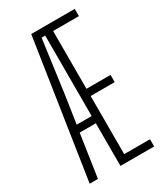

<svg xmlns="http://www.w3.org/2000/svg" viewBox="-198 -883 835 967"><g transform="rotate(-30 219.5 -400.0)"><path d="M403 -758H253V-422H393V-380H253V-42H403V0H207V-248H113L76 0H28L150 -800H403ZM120 -290H207V-758H186L145 -456Z"/></g></svg>

Font: Big Shoulders Display Light
Style: Regular
Weight: 300
Designer: Patric King
Foundry: XO Type Co
Version: Version 1.000; ttfautohint (v1.8.2)